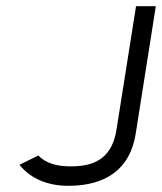

<svg xmlns="http://www.w3.org/2000/svg" viewBox="-20 -590 524 621"><path d="M43 -57C73 -19 125 11 201 11C321 11 401 -42 419 -158L484 -570H420L357 -172C344 -88 297 -52 212 -52C165 -51 128 -62 104 -87Z"/></svg>

Font: Charger Sport
Style: LitObl
Weight: 300
Designer: Jasper
Foundry: Cannot Into Space Fonts
Version: Version 1.1